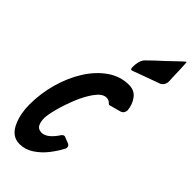

<svg xmlns="http://www.w3.org/2000/svg" viewBox="-357 -1129 1179 1179"><g transform="rotate(45 233.0 -539.0)"><path d="M273 -805Q266 -805 265 -824Q265 -877 287 -903Q345 -960 376 -987Q416 -1024 456 -1063Q474 -1080 478 -1080Q480 -1080 483 -999Q483 -970 486 -922Q486 -886 459 -872H460Q333 -825 303 -815L283 -807L284 -808Q278 -805 273 -805ZM109 2Q38 2 6 -76Q-20 -136 -20 -213Q-20 -308 5.5 -400Q31 -492 77.5 -566.5Q124 -641 188 -686Q252 -731 328 -731Q375 -731 401.5 -696Q428 -661 432 -613Q430 -586 406 -578L329 -557Q325 -557 316 -566Q305 -578 285 -578Q251 -578 218 -533Q185 -488 159.5 -425.5Q134 -363 118.5 -304.5Q103 -246 103 -218Q103 -184 115 -163L114 -164Q127 -143 155 -143Q197 -143 241 -203L245 -209Q257 -229 269 -229Q274 -229 277 -227L317 -211Q331 -205 331 -190Q331 -183 328 -178Q306 -135 273.5 -94Q241 -53 199 -25.5Q157 2 109 2Z"/></g></svg>

Font: Bangerz
Style: Regular
Weight: 400
Designer: vernon adams
Foundry: Vernon Adams
Version: Version 2.10;February 7, 2025;FontCreator 13.0.0.2683 64-bit